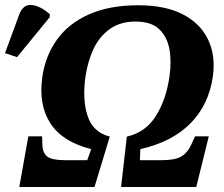

<svg xmlns="http://www.w3.org/2000/svg" viewBox="-101 -746 893 766"><path d="M-24 0 12 -202H67L68 -169Q69 -136 87.5 -121.5Q106 -107 158 -107H247L263 -151Q148 -180 100 -254Q52 -328 68 -440Q80 -523 126 -587.5Q172 -652 253.5 -688.5Q335 -725 450 -725Q559 -725 629 -688.5Q699 -652 729.5 -587.5Q760 -523 748 -440Q732 -328 659 -254Q586 -180 459 -151L457 -107H545Q597 -107 622 -121.5Q647 -136 662 -169L677 -202H732L682 0H382L405 -201Q480 -218 521 -283.5Q562 -349 575 -440Q584 -502 574.5 -551.5Q565 -601 533 -630.5Q501 -660 440 -660Q379 -660 337.5 -630.5Q296 -601 272.5 -551.5Q249 -502 240 -440Q227 -349 248.5 -283.5Q270 -218 337 -201L276 0ZM-33 -518 -81 -534 -24 -689Q-8 -730 26.5 -726Q61 -722 98 -689L97 -677Z"/></svg>

Font: Noto Serif
Style: Bold Italic
Weight: 700
Italic angle: -12°
Designer: Monotype Design Team
Foundry: Monotype Imaging Inc.
Version: Version 2.013